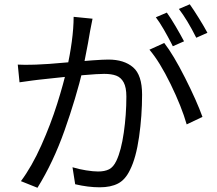

<svg xmlns="http://www.w3.org/2000/svg" viewBox="-20 -846 1017 899"><path d="M402 -701.3 391.7 -642.1Q375.9 -557.6 368.9 -524.5Q335.8 -386.7 282.6 -236.3Q229.4 -85.9 155.4 33.2L78 2.2Q129 -66.2 173.1 -164.7Q217.2 -263.3 247.5 -359.3Q277.8 -455.2 293.6 -526.6Q307.6 -587.9 316.1 -650.8Q324.6 -713.6 324.8 -767.2L413.3 -758.4ZM928 -298.7 854.1 -263.5Q830.7 -345.6 779.2 -451.4Q727.7 -557.1 679.7 -613.3L749 -644.8Q792 -589.6 846.6 -481.4Q901.2 -373.3 928 -298.7ZM134.4 -543.1Q141.2 -543.5 150 -543.5Q192.6 -544.4 306.9 -554.8Q360.1 -559.7 412.2 -563.4Q464.4 -567.1 487.4 -567.1Q561 -567.1 603.1 -530.9Q645.3 -494.8 645.3 -402.7Q645.3 -304.2 631.2 -205.3Q617.1 -106.4 588.7 -50.3Q566.8 -4.4 532.6 13.3Q498.4 31 446.9 31Q392.9 31 332 16.7L319.5 -62.9Q349 -53.8 382.9 -48.4Q416.7 -43 439.2 -43Q470.3 -43 490.7 -53.3Q511.1 -63.6 525.1 -93.5Q547.6 -141.1 559.6 -224.9Q571.7 -308.6 571.7 -393.8Q571.7 -436.9 559.1 -460.1Q546.6 -483.3 524.4 -491.7Q502.2 -500.1 467.8 -500.1Q438.1 -500.1 371.7 -494.3Q305.3 -488.4 244 -481.6Q190.1 -475.8 158.6 -472.4L131.5 -469Q101.4 -465 71.4 -460.6L63.2 -543.5Q97.3 -541.7 134.4 -543.1ZM841.7 -652.6 789.2 -629.4 781.4 -645Q765.7 -675.3 746.2 -709.2Q726.6 -743 709.7 -765.1L761.2 -787Q779.7 -761.4 802.6 -722.4Q825.4 -683.5 841.7 -652.6ZM951.2 -692.5 899 -669.3Q856.8 -753.3 817.6 -804.1L868.5 -825.9Q887.3 -799.6 911.8 -760Q936.3 -720.5 951.2 -692.5Z"/></svg>

Font: Min Sans VF VF
Style: Regular
Weight: 400
Designer: Jinseong-Kim, NotoSansCJK, Nunito
Foundry: Jinseong-Kim
Version: Version 1.420;Glyphs 3.1.2 (3151)